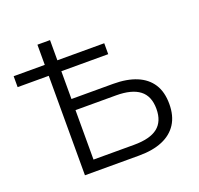

<svg xmlns="http://www.w3.org/2000/svg" viewBox="-123 -840 1008 974"><g transform="rotate(-20 381.0 -352.5)"><path d="M175 0V-537H7V-596H175V-705H243V-596H496V-537H243V-387H468Q542 -387 594 -365.5Q646 -344 673.5 -301.5Q701 -259 701 -194Q701 -130 673.5 -87Q646 -44 594 -22Q542 0 468 0ZM243 -60H462Q548 -60 589.5 -92.5Q631 -125 631 -193Q631 -262 588.5 -294.5Q546 -327 462 -327H243Z"/></g></svg>

Font: Nunito Sans 8pt Light
Style: Regular
Weight: 300
Version: Version 3.101;gftools[0.9.27]